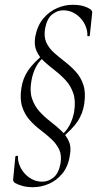

<svg xmlns="http://www.w3.org/2000/svg" viewBox="-20 -592 426 800"><path d="M118 188Q93 188 74.5 183Q56 178 42 170Q38 167 36 163Q34 159 35 153L44 60Q46 57 51 57Q56 57 55 60Q54 77 61 95.5Q68 114 81.5 129.5Q95 145 114 155Q133 165 156 165Q181 165 202.5 148Q224 131 232 90Q238 55 226.5 31Q215 7 194 -12.5Q173 -32 148.5 -50.5Q124 -69 103.5 -92Q83 -115 72.5 -147Q62 -179 69 -225Q75 -265 96.5 -297.5Q118 -330 170 -373L175 -364Q144 -341 130 -313.5Q116 -286 111 -256Q103 -212 113.5 -181Q124 -150 144.5 -127.5Q165 -105 189 -86.5Q213 -68 234 -48.5Q255 -29 266.5 -4Q278 21 271 56Q264 102 239.5 131.5Q215 161 182.5 174.5Q150 188 118 188ZM230 -11 225 -20Q255 -42 269.5 -69.5Q284 -97 289 -127Q296 -172 285.5 -203Q275 -234 254.5 -256.5Q234 -279 210 -297.5Q186 -316 164.5 -335.5Q143 -355 132 -380Q121 -405 127 -440Q136 -486 160.5 -515Q185 -544 217.5 -558Q250 -572 282 -572Q308 -572 326 -567Q344 -562 357 -553Q360 -551 362.5 -547Q365 -543 364 -537L354 -443Q354 -441 349 -441Q344 -441 344 -443Q345 -460 338.5 -478.5Q332 -497 318.5 -513Q305 -529 286 -539Q267 -549 243 -549Q219 -549 197.5 -532Q176 -515 168 -474Q162 -439 173 -415Q184 -391 205.5 -372Q227 -353 251 -334.5Q275 -316 296 -293Q317 -270 327.5 -238Q338 -206 331 -159Q325 -119 303.5 -86.5Q282 -54 230 -11Z"/></svg>

Font: Cormorant Light
Style: Italic
Weight: 300
Italic angle: -10°
Designer: Christian Thalmann (Catharsis Fonts)
Foundry: Catharsis Fonts
Version: Version 4.000